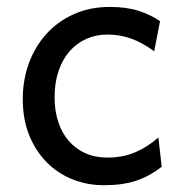

<svg xmlns="http://www.w3.org/2000/svg" viewBox="-20 -528 538 560"><path d="M451.7 -41.5Q433.1 -27.3 414.8 -17.3Q396.5 -7.3 376.5 -0.7Q356.4 5.9 333.5 9Q310.5 12.2 283.2 12.2Q233.9 12.2 190.9 -5.1Q147.9 -22.5 115.7 -55.2Q83.5 -87.9 64.9 -134.3Q46.4 -180.7 46.4 -239.3Q46.4 -294.4 64.2 -343.3Q82 -392.1 115 -428.7Q147.9 -465.3 195.1 -486.6Q242.2 -507.8 300.3 -507.8Q349.1 -507.8 384.5 -496.3Q419.9 -484.9 446.8 -466.3L429.7 -378.4Q396.5 -402.8 363.8 -415Q331.1 -427.2 293 -427.2Q260.3 -427.2 232.2 -414.8Q204.1 -402.3 183.3 -378.9Q162.6 -355.5 150.9 -321.3Q139.2 -287.1 139.2 -244.1Q139.2 -204.6 149.9 -172.4Q160.6 -140.1 180.7 -116.9Q200.7 -93.8 229 -81.1Q257.3 -68.4 293 -68.4Q337.4 -68.4 373.5 -83.5Q409.7 -98.6 441.9 -127Z"/></svg>

Font: Andika New Basic
Style: Regular
Weight: 400
Designer: Victor Gaultney, Annie Olsen, Julie Remington, Don Collingsworth, Eric Hays
Foundry: SIL International
Version: Version 5.500; ttfautohint (v1.8.3)